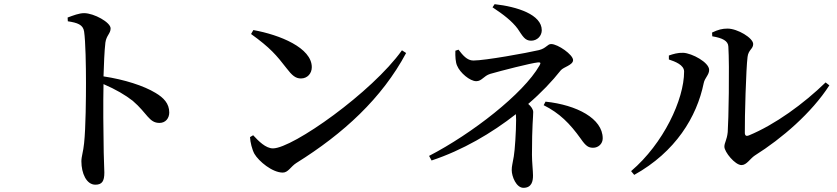

<svg xmlns="http://www.w3.org/2000/svg" viewBox="-20 -839 4010 920"><path d="M304 -755 305 -737C351 -730 378 -721 383 -688C390 -641 392 -523 392 -441C392 -374 391 -227 383 -153C379 -111 370 -90 370 -66C370 -9 394 46 437 46C469 46 480 29 480 -12C480 -27 478 -59 477 -108C475 -203 474 -348 476 -436C536 -410 580 -384 616 -356C686 -296 694 -250 744 -250C774 -250 791 -273 791 -300C791 -343 764 -371 725 -394C669 -428 576 -458 476 -473C478 -531 480 -593 485 -635C490 -670 510 -678 510 -703C510 -732 430 -776 383 -776C359 -776 331 -765 304 -755Z M1194 -695 1183 -676C1275 -610 1305 -574 1353 -512C1379 -478 1396 -463 1422 -463C1453 -463 1474 -487 1474 -517C1474 -610 1321 -672 1194 -695ZM1906 -598C1763 -397 1382 -128 1288 -128C1253 -128 1219 -163 1193 -191L1178 -182C1179 -158 1188 -122 1199 -102C1220 -66 1285 -12 1335 -12C1361 -12 1373 -41 1400 -58C1626 -199 1810 -368 1926 -585Z M2350 -819 2340 -804C2393 -769 2433 -738 2460 -702C2485 -665 2495 -644 2525 -644C2555 -644 2576 -668 2576 -694C2576 -769 2459 -807 2350 -819ZM2594 -352 2585 -335C2661 -297 2710 -248 2763 -174C2787 -139 2800 -131 2822 -131C2848 -131 2868 -151 2868 -176C2868 -271 2744 -336 2594 -352ZM2453 -264C2453 -209 2447 -118 2442 -90C2436 -53 2432 -44 2432 -24C2432 7 2454 61 2488 61C2528 61 2534 29 2534 2C2534 -20 2529 -62 2529 -97C2529 -240 2535 -277 2535 -302C2535 -315 2525 -329 2511 -341C2573 -394 2626 -450 2667 -502C2680 -518 2726 -527 2726 -551C2726 -577 2653 -628 2621 -628C2603 -628 2598 -608 2563 -599C2503 -585 2304 -549 2248 -549C2218 -549 2197 -575 2177 -601L2162 -596C2161 -569 2163 -540 2170 -525C2184 -490 2232 -450 2262 -450C2289 -450 2297 -475 2329 -485C2381 -500 2525 -537 2558 -540C2571 -541 2572 -537 2565 -525C2488 -390 2241 -198 2036 -92L2048 -70C2196 -119 2336 -201 2452 -292Z M3392 -683 3393 -665C3442 -657 3469 -643 3470 -616C3476 -520 3471 -258 3467 -206C3463 -167 3451 -156 3451 -136C3451 -111 3502 -48 3533 -48C3558 -48 3574 -79 3597 -94C3726 -175 3869 -298 3954 -430L3936 -444C3831 -342 3694 -242 3568 -190C3556 -185 3549 -189 3549 -203C3548 -276 3555 -513 3562 -566C3566 -601 3589 -604 3589 -628C3589 -657 3514 -702 3466 -702C3441 -702 3421 -697 3392 -683ZM3185 -554C3215 -544 3258 -528 3258 -496C3258 -362 3159 -151 3004 -19L3019 -1C3217 -111 3319 -279 3352 -441C3357 -466 3378 -480 3378 -504C3378 -540 3296 -584 3254 -586C3228 -587 3205 -580 3185 -573Z"/></svg>

Font: Noto Serif JP SemiBold
Style: Regular
Weight: 600
Designer: Ryoko NISHIZUKA 西塚涼子 (kana & ideographs); Frank Grießhammer (Latin, Greek & Cyrillic); Wenlong ZHANG 张文龙 (bopomofo); San
Foundry: Adobe
Version: Version 2.001;hotconv 1.1.0;makeotfexe 2.6.0